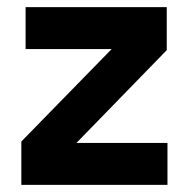

<svg xmlns="http://www.w3.org/2000/svg" viewBox="-20 -520 531 540"><path d="M40 -122 294 -382H52V-500H449V-379L195 -118H451V0H40Z"/></svg>

Font: NT Somic Bold
Style: Regular
Weight: 700
Designer: Ravid Balaliev — lead type designer, mastering
Michael Voronin — secret advisor, marketing
Ivan Kovalenko — best boy
Foundry: NT Type
Version: Version 0.7